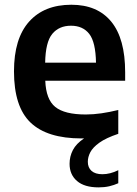

<svg xmlns="http://www.w3.org/2000/svg" viewBox="-20 -574 580 810"><path d="M396 216.5Q336 216.5 304.8 189.5Q273.5 162.5 273.5 117Q273.5 86 287.5 59Q301.5 32 334.5 10Q329.5 10 324 10Q179 10 109 -56.8Q39 -123.5 39 -273Q39 -411.5 102.8 -482.8Q166.5 -554 281 -554Q391 -554 449.5 -482.5Q508 -411 508 -269V-233.5H171Q174 -154.5 213.2 -122.8Q252.5 -91 342 -91Q373.5 -91 408 -96Q442.5 -101 479 -110V-9.5Q427 8 399.2 28Q371.5 48 361 68.2Q350.5 88.5 350.5 108.5Q350.5 133 366.2 147Q382 161 412 161Q444.5 161 479 144V199Q461.5 207 441 211.8Q420.5 216.5 396 216.5ZM279.5 -465.5Q229 -465.5 200.5 -431Q172 -396.5 170.5 -309.5H385Q383.5 -396.5 356.5 -431Q329.5 -465.5 279.5 -465.5Z"/></svg>

Font: Encode Sans SmBold
Style: Regular
Weight: 600
Designer: Multiple Designers
Foundry: Impallari Type
Version: Version 3.002; ttfautohint (v1.8.3) -l 8 -r 50 -G 200 -x 14 